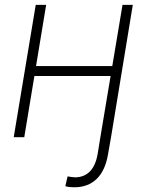

<svg xmlns="http://www.w3.org/2000/svg" viewBox="-20 -566 605 792"><path d="M438 0 425.8 69.3Q414.6 137.2 378.9 171.9Q343.3 206.5 286.6 206.5Q275.9 206.5 267.1 205.6Q258.3 204.6 249.5 202.1L258.8 161.6Q264.6 163.1 274.2 164.1Q283.7 165 290.5 165.5Q327.6 165 351.1 140.9Q374.5 116.7 382.8 69.3L394 0ZM456.5 -293.5 450.2 -252.4H109.9L116.7 -293.5ZM170.4 -545.9 80.1 0H36.6L127.4 -545.9ZM527.8 -545.9 438 0H394L485.4 -545.9Z"/></svg>

Font: Inter Tight ExtraLight
Style: Italic
Weight: 250
Italic angle: -9.39999°
Designer: Rasmus Andersson
Foundry: rsms
Version: Version 3.004